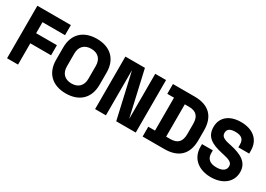

<svg xmlns="http://www.w3.org/2000/svg" viewBox="-3 -1487 3152 2274"><g transform="rotate(30 1573.0 -350.0)"><path d="M57 -709V9H207V-282H491V-420H207V-571H515V-709Z M866 23C1047 23 1163 -81 1163 -266V-434C1163 -619 1047 -723 866 -723C685 -723 569 -619 569 -434V-266C569 -81 685 23 866 23ZM866 -113C772 -113 719 -170 719 -262V-438C719 -530 772 -587 866 -587C960 -587 1013 -530 1013 -438V-262C1013 -170 960 -113 866 -113Z M1261 -709V9H1409V-601H1411L1550 9H1817V-709H1669V-99H1667L1528 -709Z M1911 -125V9H2208C2401 9 2505 -91 2505 -284V-416C2505 -609 2401 -709 2208 -709H1911V-575H2003V-125ZM2210 -129H2153V-571H2210C2312 -571 2355 -519 2355 -420V-280C2355 -181 2312 -129 2210 -129Z M2849 23C3016 23 3123 -69 3123 -202C3123 -336 3019 -390 2868 -423L2845 -428C2762 -445 2729 -467 2729 -514C2729 -562 2760 -589 2837 -589C2914 -589 2957 -561 2957 -486V-447H3105V-486C3105 -644 2991 -723 2837 -723C2683 -723 2581 -644 2581 -510C2581 -376 2671 -325 2818 -292L2841 -287C2930 -267 2975 -250 2975 -198C2975 -146 2936 -111 2849 -111C2762 -111 2713 -148 2713 -228V-265H2565V-228C2565 -70 2683 23 2849 23Z"/></g></svg>

Font: Kalas SG
Style: Bold
Weight: 700
Designer: Kalas
Foundry: Kalas
Version: Version 2.000;FEAKit 1.0